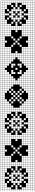

<svg xmlns="http://www.w3.org/2000/svg" viewBox="2322 -3242 1045 5728"><g transform="rotate(90 2844.0 -377.5)"><path d="M0 125V-879.8H812.5V-875H754.8V-817.3H812.5V-812.5H754.8V-754.8H812.5V-750H754.8V-692.3H812.5V-687.5H754.8V-629.8H812.5V-625H754.8V-567.3H812.5V-562.5H754.8V-504.8H812.5V-500H754.8V-442.3H812.5V-437.5H754.8V-379.8H812.5V-375H754.8V-317.3H812.5V-312.5H754.8V-254.8H812.5V-250H754.8V-192.3H812.5V-187.5H754.8V-129.8H812.5V-125H754.8V-67.3H812.5V-62.5H754.8V-4.8H812.5V0H754.8V57.7H812.5V62.5H754.8V120.2H812.5V125ZM692.3 -817.3H750V-875H692.3ZM629.8 -817.3H687.5V-875H629.8ZM567.3 -817.3H625V-875H567.3ZM504.8 -817.3H562.5V-875H504.8ZM442.3 -817.3H500V-875H442.3ZM379.8 -817.3H437.5V-875H379.8ZM317.3 -817.3H375V-875H317.3ZM254.8 -817.3H312.5V-875H254.8ZM192.3 -817.3H250V-875H192.3ZM129.8 -817.3H187.5V-875H129.8ZM67.3 -817.3H125V-875H67.3ZM4.8 -817.3H62.5V-875H4.8ZM317.3 -754.8H375V-812.5H317.3ZM504.8 -754.8H562.5V-812.5H504.8ZM4.8 -754.8H62.5V-812.5H4.8ZM692.3 -754.8H750V-812.5H692.3ZM379.8 -754.8H437.5V-812.5H379.8ZM254.8 -754.8H312.5V-812.5H254.8ZM629.8 -754.8H687.5V-812.5H629.8ZM442.3 -754.8H500V-812.5H442.3ZM67.3 -754.8H125V-812.5H67.3ZM192.3 -754.8H250V-812.5H192.3ZM567.3 -754.8H625V-812.5H567.3ZM129.8 -754.8H187.5V-812.5H129.8ZM4.8 -692.3H62.5V-750H4.8ZM317.3 -692.3H375V-750H317.3ZM692.3 -692.3H750V-750H692.3ZM379.8 -692.3H437.5V-750H379.8ZM254.8 -692.3H312.5V-750H254.8ZM442.3 -692.3H500V-750H442.3ZM67.3 -692.3H125V-750H67.3ZM629.8 -692.3H687.5V-750H629.8ZM192.3 -692.3H250V-750H192.3ZM504.8 -692.3H562.5V-750H504.8ZM567.3 -692.3H625V-750H567.3ZM129.8 -692.3H187.5V-750H129.8ZM129.8 -629.8H187.5V-687.5H129.8ZM567.3 -629.8H625V-687.5H567.3ZM4.8 -629.8H62.5V-687.5H4.8ZM379.8 -629.8H437.5V-687.5H379.8ZM192.3 -629.8H250V-687.5H192.3ZM629.8 -629.8H687.5V-687.5H629.8ZM692.3 -629.8H750V-687.5H692.3ZM67.3 -629.8H125V-687.5H67.3ZM4.8 -567.3H62.5V-625H4.8ZM379.8 -567.3H437.5V-625H379.8ZM504.8 -567.3H562.5V-625H504.8ZM692.3 -567.3H750V-625H692.3ZM67.3 -567.3H125V-625H67.3ZM254.8 -567.3H312.5V-625H254.8ZM4.8 -504.8H62.5V-562.5H4.8ZM317.3 -504.8H375V-562.5H317.3ZM692.3 -504.8H750V-562.5H692.3ZM442.3 -504.8H500V-562.5H442.3ZM67.3 -504.8H125V-562.5H67.3ZM254.8 -442.3H312.5V-500H254.8ZM442.3 -442.3H500V-500H442.3ZM504.8 -442.3H562.5V-500H504.8ZM4.8 -442.3H62.5V-500H4.8ZM629.8 -442.3H687.5V-500H629.8ZM379.8 -442.3H437.5V-500H379.8ZM317.3 -442.3H375V-500H317.3ZM129.8 -442.3H187.5V-500H129.8ZM254.8 -379.8H312.5V-437.5H254.8ZM504.8 -379.8H562.5V-437.5H504.8ZM192.3 -379.8H250V-437.5H192.3ZM567.3 -379.8H625V-437.5H567.3ZM4.8 -379.8H62.5V-437.5H4.8ZM379.8 -379.8H437.5V-437.5H379.8ZM375 -375H317.3V-317.3H375ZM442.3 -317.3H500V-375H442.3ZM4.8 -317.3H62.5V-375H4.8ZM129.8 -317.3H187.5V-375H129.8ZM504.8 -317.3H562.5V-375H504.8ZM629.8 -317.3H687.5V-375H629.8ZM254.8 -317.3H312.5V-375H254.8ZM67.3 -317.3H125V-375H67.3ZM692.3 -317.3H750V-375H692.3ZM379.8 -254.8H437.5V-312.5H379.8ZM4.8 -254.8H62.5V-312.5H4.8ZM254.8 -254.8H312.5V-312.5H254.8ZM504.8 -254.8H562.5V-312.5H504.8ZM192.3 -254.8H250V-312.5H192.3ZM567.3 -254.8H625V-312.5H567.3ZM317.3 -192.3H375V-250H317.3ZM442.3 -192.3H500V-250H442.3ZM4.8 -192.3H62.5V-250H4.8ZM254.8 -192.3H312.5V-250H254.8ZM629.8 -192.3H687.5V-250H629.8ZM504.8 -192.3H562.5V-250H504.8ZM379.8 -192.3H437.5V-250H379.8ZM129.8 -192.3H187.5V-250H129.8ZM692.3 -129.8H750V-187.5H692.3ZM4.8 -129.8H62.5V-187.5H4.8ZM442.3 -129.8H500V-187.5H442.3ZM317.3 -129.8H375V-187.5H317.3ZM67.3 -129.8H125V-187.5H67.3ZM692.3 -67.3H750V-125H692.3ZM254.8 -67.3H312.5V-125H254.8ZM4.8 -67.3H62.5V-125H4.8ZM504.8 -67.3H562.5V-125H504.8ZM379.8 -67.3H437.5V-125H379.8ZM67.3 -67.3H125V-125H67.3ZM4.8 -4.8H62.5V-62.5H4.8ZM67.3 -4.8H125V-62.5H67.3ZM379.8 -4.8H437.5V-62.5H379.8ZM567.3 -4.8H625V-62.5H567.3ZM192.3 -4.8H250V-62.5H192.3ZM692.3 -4.8H750V-62.5H692.3ZM129.8 -4.8H187.5V-62.5H129.8ZM629.8 -4.8H687.5V-62.5H629.8ZM254.8 57.7H312.5V0H254.8ZM4.8 57.7H62.5V0H4.8ZM629.8 57.7H687.5V0H629.8ZM504.8 57.7H562.5V0H504.8ZM379.8 57.7H437.5V0H379.8ZM442.3 57.7H500V0H442.3ZM692.3 57.7H750V0H692.3ZM192.3 57.7H250V0H192.3ZM317.3 57.7H375V0H317.3ZM567.3 57.7H625V0H567.3ZM129.8 57.7H187.5V0H129.8ZM67.3 57.7H125V0H67.3ZM629.8 120.2H687.5V62.5H629.8ZM254.8 120.2H312.5V62.5H254.8ZM504.8 120.2H562.5V62.5H504.8ZM192.3 120.2H250V62.5H192.3ZM129.8 120.2H187.5V62.5H129.8ZM4.8 120.2H62.5V62.5H4.8ZM692.3 120.2H750V62.5H692.3ZM442.3 120.2H500V62.5H442.3ZM317.3 120.2H375V62.5H317.3ZM379.8 120.2H437.5V62.5H379.8ZM67.3 120.2H125V62.5H67.3ZM567.3 120.2H625V62.5H567.3Z M812.5 125V-879.8H1625V-875H1567.3V-817.3H1625V-812.5H1567.3V-754.8H1625V-750H1567.3V-692.3H1625V-687.5H1567.3V-629.8H1625V-625H1567.3V-567.3H1625V-562.5H1567.3V-504.8H1625V-500H1567.3V-442.3H1625V-437.5H1567.3V-379.8H1625V-375H1567.3V-317.3H1625V-312.5H1567.3V-254.8H1625V-250H1567.3V-192.3H1625V-187.5H1567.3V-129.8H1625V-125H1567.3V-67.3H1625V-62.5H1567.3V-4.8H1625V0H1567.3V57.7H1625V62.5H1567.3V120.2H1625V125ZM1504.8 -817.3H1562.5V-875H1504.8ZM1129.8 -817.3H1187.5V-875H1129.8ZM1067.3 -817.3H1125V-875H1067.3ZM1442.3 -817.3H1500V-875H1442.3ZM1192.3 -817.3H1250V-875H1192.3ZM1004.8 -817.3H1062.5V-875H1004.8ZM1254.8 -817.3H1312.5V-875H1254.8ZM817.3 -817.3H875V-875H817.3ZM942.3 -817.3H1000V-875H942.3ZM1379.8 -817.3H1437.5V-875H1379.8ZM1317.3 -817.3H1375V-875H1317.3ZM879.8 -817.3H937.5V-875H879.8ZM1504.8 -754.8H1562.5V-812.5H1504.8ZM1129.8 -754.8H1187.5V-812.5H1129.8ZM1067.3 -754.8H1125V-812.5H1067.3ZM1442.3 -754.8H1500V-812.5H1442.3ZM1192.3 -754.8H1250V-812.5H1192.3ZM1004.8 -754.8H1062.5V-812.5H1004.8ZM1254.8 -754.8H1312.5V-812.5H1254.8ZM817.3 -754.8H875V-812.5H817.3ZM942.3 -754.8H1000V-812.5H942.3ZM1317.3 -754.8H1375V-812.5H1317.3ZM1379.8 -754.8H1437.5V-812.5H1379.8ZM879.8 -754.8H937.5V-812.5H879.8ZM1129.8 -692.3H1187.5V-750H1129.8ZM879.8 -692.3H937.5V-750H879.8ZM1504.8 -692.3H1562.5V-750H1504.8ZM1067.3 -692.3H1125V-750H1067.3ZM1192.3 -692.3H1250V-750H1192.3ZM1442.3 -692.3H1500V-750H1442.3ZM1004.8 -692.3H1062.5V-750H1004.8ZM1379.8 -692.3H1437.5V-750H1379.8ZM1254.8 -692.3H1312.5V-750H1254.8ZM817.3 -692.3H875V-750H817.3ZM1317.3 -692.3H1375V-750H1317.3ZM942.3 -692.3H1000V-750H942.3ZM942.3 -629.8H1000V-687.5H942.3ZM1442.3 -629.8H1500V-687.5H1442.3ZM817.3 -629.8H875V-687.5H817.3ZM1004.8 -629.8H1062.5V-687.5H1004.8ZM879.8 -629.8H937.5V-687.5H879.8ZM1379.8 -629.8H1437.5V-687.5H1379.8ZM1192.3 -629.8H1250V-687.5H1192.3ZM1504.8 -629.8H1562.5V-687.5H1504.8ZM1442.3 -567.3H1500V-625H1442.3ZM942.3 -567.3H1000V-625H942.3ZM1004.8 -567.3H1062.5V-625H1004.8ZM817.3 -567.3H875V-625H817.3ZM1379.8 -567.3H1437.5V-625H1379.8ZM1504.8 -567.3H1562.5V-625H1504.8ZM879.8 -567.3H937.5V-625H879.8ZM942.3 -504.8H1000V-562.5H942.3ZM1442.3 -504.8H1500V-562.5H1442.3ZM1004.8 -504.8H1062.5V-562.5H1004.8ZM817.3 -504.8H875V-562.5H817.3ZM879.8 -504.8H937.5V-562.5H879.8ZM1504.8 -504.8H1562.5V-562.5H1504.8ZM1379.8 -504.8H1437.5V-562.5H1379.8ZM1317.3 -442.3H1375V-500H1317.3ZM817.3 -442.3H875V-500H817.3ZM1067.3 -442.3H1125V-500H1067.3ZM1129.8 -379.8H1187.5V-437.5H1129.8ZM875 -437.5H817.3V-379.8H875ZM1254.8 -379.8H1312.5V-437.5H1254.8ZM1504.8 -317.3H1562.5V-375H1504.8ZM817.3 -317.3H875V-375H817.3ZM879.8 -317.3H937.5V-375H879.8ZM1192.3 -317.3H1250V-375H1192.3ZM1129.8 -254.8H1187.5V-312.5H1129.8ZM1254.8 -254.8H1312.5V-312.5H1254.8ZM817.3 -254.8H875V-312.5H817.3ZM1067.3 -192.3H1125V-250H1067.3ZM817.3 -192.3H875V-250H817.3ZM1317.3 -192.3H1375V-250H1317.3ZM817.3 -129.8H875V-187.5H817.3ZM1504.8 -129.8H1562.5V-187.5H1504.8ZM1004.8 -129.8H1062.5V-187.5H1004.8ZM1442.3 -129.8H1500V-187.5H1442.3ZM879.8 -129.8H937.5V-187.5H879.8ZM942.3 -129.8H1000V-187.5H942.3ZM1379.8 -129.8H1437.5V-187.5H1379.8ZM817.3 -67.3H875V-125H817.3ZM1504.8 -67.3H1562.5V-125H1504.8ZM1004.8 -67.3H1062.5V-125H1004.8ZM1442.3 -67.3H1500V-125H1442.3ZM879.8 -67.3H937.5V-125H879.8ZM942.3 -67.3H1000V-125H942.3ZM1379.8 -67.3H1437.5V-125H1379.8ZM1379.8 -4.8H1437.5V-62.5H1379.8ZM817.3 -4.8H875V-62.5H817.3ZM1504.8 -4.8H1562.5V-62.5H1504.8ZM1192.3 -4.8H1250V-62.5H1192.3ZM1004.8 -4.8H1062.5V-62.5H1004.8ZM879.8 -4.8H937.5V-62.5H879.8ZM942.3 -4.8H1000V-62.5H942.3ZM1442.3 -4.8H1500V-62.5H1442.3ZM1004.8 57.7H1062.5V0H1004.8ZM1442.3 57.7H1500V0H1442.3ZM1317.3 57.7H1375V0H1317.3ZM879.8 57.7H937.5V0H879.8ZM1192.3 57.7H1250V0H1192.3ZM942.3 57.7H1000V0H942.3ZM1504.8 57.7H1562.5V0H1504.8ZM1254.8 57.7H1312.5V0H1254.8ZM1129.8 57.7H1187.5V0H1129.8ZM1067.3 57.7H1125V0H1067.3ZM1379.8 57.7H1437.5V0H1379.8ZM817.3 57.7H875V0H817.3ZM1442.3 120.2H1500V62.5H1442.3ZM1004.8 120.2H1062.5V62.5H1004.8ZM1317.3 120.2H1375V62.5H1317.3ZM942.3 120.2H1000V62.5H942.3ZM1192.3 120.2H1250V62.5H1192.3ZM1129.8 120.2H1187.5V62.5H1129.8ZM1504.8 120.2H1562.5V62.5H1504.8ZM1379.8 120.2H1437.5V62.5H1379.8ZM1254.8 120.2H1312.5V62.5H1254.8ZM1067.3 120.2H1125V62.5H1067.3ZM817.3 120.2H875V62.5H817.3ZM879.8 120.2H937.5V62.5H879.8Z M1625 125V-879.8H2437.5V-875H2379.8V-817.3H2437.5V-812.5H2379.8V-754.8H2437.5V-750H2379.8V-692.3H2437.5V-687.5H2379.8V-629.8H2437.5V-625H2379.8V-567.3H2437.5V-562.5H2379.8V-504.8H2437.5V-500H2379.8V-442.3H2437.5V-437.5H2379.8V-379.8H2437.5V-375H2379.8V-317.3H2437.5V-312.5H2379.8V-254.8H2437.5V-250H2379.8V-192.3H2437.5V-187.5H2379.8V-129.8H2437.5V-125H2379.8V-67.3H2437.5V-62.5H2379.8V-4.8H2437.5V0H2379.8V57.7H2437.5V62.5H2379.8V120.2H2437.5V125ZM2317.3 -817.3H2375V-875H2317.3ZM2129.8 -817.3H2187.5V-875H2129.8ZM1754.8 -817.3H1812.5V-875H1754.8ZM1942.3 -817.3H2000V-875H1942.3ZM2192.3 -817.3H2250V-875H2192.3ZM1692.3 -817.3H1750V-875H1692.3ZM1817.3 -817.3H1875V-875H1817.3ZM2067.3 -817.3H2125V-875H2067.3ZM2254.8 -817.3H2312.5V-875H2254.8ZM2004.8 -817.3H2062.5V-875H2004.8ZM1879.8 -817.3H1937.5V-875H1879.8ZM1629.8 -817.3H1687.5V-875H1629.8ZM2067.3 -754.8H2125V-812.5H2067.3ZM2129.8 -754.8H2187.5V-812.5H2129.8ZM1629.8 -754.8H1687.5V-812.5H1629.8ZM1879.8 -754.8H1937.5V-812.5H1879.8ZM2004.8 -754.8H2062.5V-812.5H2004.8ZM2254.8 -754.8H2312.5V-812.5H2254.8ZM2317.3 -754.8H2375V-812.5H2317.3ZM1754.8 -754.8H1812.5V-812.5H1754.8ZM1817.3 -754.8H1875V-812.5H1817.3ZM2192.3 -754.8H2250V-812.5H2192.3ZM1942.3 -754.8H2000V-812.5H1942.3ZM1692.3 -754.8H1750V-812.5H1692.3ZM1942.3 -692.3H2000V-750H1942.3ZM2004.8 -692.3H2062.5V-750H2004.8ZM1692.3 -692.3H1750V-750H1692.3ZM2067.3 -692.3H2125V-750H2067.3ZM2192.3 -692.3H2250V-750H2192.3ZM1879.8 -692.3H1937.5V-750H1879.8ZM1817.3 -692.3H1875V-750H1817.3ZM1754.8 -692.3H1812.5V-750H1754.8ZM2317.3 -692.3H2375V-750H2317.3ZM2254.8 -692.3H2312.5V-750H2254.8ZM1629.8 -692.3H1687.5V-750H1629.8ZM2129.8 -692.3H2187.5V-750H2129.8ZM1942.3 -629.8H2000V-687.5H1942.3ZM1692.3 -629.8H1750V-687.5H1692.3ZM1629.8 -629.8H1687.5V-687.5H1629.8ZM2067.3 -629.8H2125V-687.5H2067.3ZM1879.8 -629.8H1937.5V-687.5H1879.8ZM2192.3 -629.8H2250V-687.5H2192.3ZM1817.3 -629.8H1875V-687.5H1817.3ZM2317.3 -629.8H2375V-687.5H2317.3ZM2129.8 -629.8H2187.5V-687.5H2129.8ZM1754.8 -629.8H1812.5V-687.5H1754.8ZM2254.8 -629.8H2312.5V-687.5H2254.8ZM1754.8 -567.3H1812.5V-625H1754.8ZM2129.8 -567.3H2187.5V-625H2129.8ZM1817.3 -567.3H1875V-625H1817.3ZM2192.3 -567.3H2250V-625H2192.3ZM1692.3 -567.3H1750V-625H1692.3ZM1879.8 -567.3H1937.5V-625H1879.8ZM2254.8 -567.3H2312.5V-625H2254.8ZM1629.8 -567.3H1687.5V-625H1629.8ZM2317.3 -567.3H2375V-625H2317.3ZM1817.3 -504.8H1875V-562.5H1817.3ZM2192.3 -504.8H2250V-562.5H2192.3ZM1692.3 -504.8H1750V-562.5H1692.3ZM2254.8 -504.8H2312.5V-562.5H2254.8ZM1629.8 -504.8H1687.5V-562.5H1629.8ZM2317.3 -504.8H2375V-562.5H2317.3ZM1754.8 -504.8H1812.5V-562.5H1754.8ZM1754.8 -442.3H1812.5V-500H1754.8ZM2129.8 -442.3H2187.5V-500H2129.8ZM1692.3 -442.3H1750V-500H1692.3ZM2254.8 -442.3H2312.5V-500H2254.8ZM1879.8 -442.3H1937.5V-500H1879.8ZM2067.3 -442.3H2125V-500H2067.3ZM1629.8 -442.3H1687.5V-500H1629.8ZM1942.3 -442.3H2000V-500H1942.3ZM2317.3 -442.3H2375V-500H2317.3ZM2129.8 -379.8H2187.5V-437.5H2129.8ZM1692.3 -379.8H1750V-437.5H1692.3ZM1879.8 -379.8H1937.5V-437.5H1879.8ZM1629.8 -379.8H1687.5V-437.5H1629.8ZM2317.3 -379.8H2375V-437.5H2317.3ZM1687.5 -375H1629.8V-317.3H1687.5ZM2004.8 -317.3H2062.5V-375H2004.8ZM1629.8 -254.8H1687.5V-312.5H1629.8ZM2317.3 -254.8H2375V-312.5H2317.3ZM1692.3 -254.8H1750V-312.5H1692.3ZM1879.8 -254.8H1937.5V-312.5H1879.8ZM2129.8 -254.8H2187.5V-312.5H2129.8ZM1942.3 -192.3H2000V-250H1942.3ZM1629.8 -192.3H1687.5V-250H1629.8ZM2317.3 -192.3H2375V-250H2317.3ZM1692.3 -192.3H1750V-250H1692.3ZM2067.3 -192.3H2125V-250H2067.3ZM2254.8 -192.3H2312.5V-250H2254.8ZM1879.8 -192.3H1937.5V-250H1879.8ZM1754.8 -192.3H1812.5V-250H1754.8ZM2129.8 -192.3H2187.5V-250H2129.8ZM1754.8 -129.8H1812.5V-187.5H1754.8ZM1629.8 -129.8H1687.5V-187.5H1629.8ZM2317.3 -129.8H2375V-187.5H2317.3ZM1817.3 -129.8H1875V-187.5H1817.3ZM1692.3 -129.8H1750V-187.5H1692.3ZM2254.8 -129.8H2312.5V-187.5H2254.8ZM2192.3 -129.8H2250V-187.5H2192.3ZM2254.8 -67.3H2312.5V-125H2254.8ZM2129.8 -67.3H2187.5V-125H2129.8ZM1629.8 -67.3H1687.5V-125H1629.8ZM2317.3 -67.3H2375V-125H2317.3ZM1817.3 -67.3H1875V-125H1817.3ZM1692.3 -67.3H1750V-125H1692.3ZM1754.8 -67.3H1812.5V-125H1754.8ZM1879.8 -67.3H1937.5V-125H1879.8ZM2192.3 -67.3H2250V-125H2192.3ZM2192.3 -4.8H2250V-62.5H2192.3ZM1629.8 -4.8H1687.5V-62.5H1629.8ZM1879.8 -4.8H1937.5V-62.5H1879.8ZM1942.3 -4.8H2000V-62.5H1942.3ZM1754.8 -4.8H1812.5V-62.5H1754.8ZM2317.3 -4.8H2375V-62.5H2317.3ZM1692.3 -4.8H1750V-62.5H1692.3ZM1817.3 -4.8H1875V-62.5H1817.3ZM2067.3 -4.8H2125V-62.5H2067.3ZM2254.8 -4.8H2312.5V-62.5H2254.8ZM2129.8 -4.8H2187.5V-62.5H2129.8ZM1692.3 57.7H1750V0H1692.3ZM2254.8 57.7H2312.5V0H2254.8ZM2067.3 57.7H2125V0H2067.3ZM1817.3 57.7H1875V0H1817.3ZM2317.3 57.7H2375V0H2317.3ZM1754.8 57.7H1812.5V0H1754.8ZM1879.8 57.7H1937.5V0H1879.8ZM1942.3 57.7H2000V0H1942.3ZM2129.8 57.7H2187.5V0H2129.8ZM2192.3 57.7H2250V0H2192.3ZM1629.8 57.7H1687.5V0H1629.8ZM2004.8 57.7H2062.5V0H2004.8ZM1942.3 120.2H2000V62.5H1942.3ZM2254.8 120.2H2312.5V62.5H2254.8ZM1754.8 120.2H1812.5V62.5H1754.8ZM1817.3 120.2H1875V62.5H1817.3ZM1692.3 120.2H1750V62.5H1692.3ZM2317.3 120.2H2375V62.5H2317.3ZM1879.8 120.2H1937.5V62.5H1879.8ZM2067.3 120.2H2125V62.5H2067.3ZM2192.3 120.2H2250V62.5H2192.3ZM2004.8 120.2H2062.5V62.5H2004.8ZM2129.8 120.2H2187.5V62.5H2129.8ZM1629.8 120.2H1687.5V62.5H1629.8Z M2437.5 125V-879.8H3250V-875H3192.3V-817.3H3250V-812.5H3192.3V-754.8H3250V-750H3192.3V-692.3H3250V-687.5H3192.3V-629.8H3250V-625H3192.3V-567.3H3250V-562.5H3192.3V-504.8H3250V-500H3192.3V-442.3H3250V-437.5H3192.3V-379.8H3250V-375H3192.3V-317.3H3250V-312.5H3192.3V-254.8H3250V-250H3192.3V-192.3H3250V-187.5H3192.3V-129.8H3250V-125H3192.3V-67.3H3250V-62.5H3192.3V-4.8H3250V0H3192.3V57.7H3250V62.5H3192.3V120.2H3250V125ZM3129.8 -817.3H3187.5V-875H3129.8ZM2942.3 -817.3H3000V-875H2942.3ZM2567.3 -817.3H2625V-875H2567.3ZM3067.3 -817.3H3125V-875H3067.3ZM2817.3 -817.3H2875V-875H2817.3ZM2692.3 -817.3H2750V-875H2692.3ZM2754.8 -817.3H2812.5V-875H2754.8ZM2442.3 -817.3H2500V-875H2442.3ZM2629.8 -817.3H2687.5V-875H2629.8ZM2504.8 -817.3H2562.5V-875H2504.8ZM2879.8 -817.3H2937.5V-875H2879.8ZM3004.8 -817.3H3062.5V-875H3004.8ZM3129.8 -754.8H3187.5V-812.5H3129.8ZM2942.3 -754.8H3000V-812.5H2942.3ZM2754.8 -754.8H2812.5V-812.5H2754.8ZM2567.3 -754.8H2625V-812.5H2567.3ZM3067.3 -754.8H3125V-812.5H3067.3ZM2817.3 -754.8H2875V-812.5H2817.3ZM2692.3 -754.8H2750V-812.5H2692.3ZM2629.8 -754.8H2687.5V-812.5H2629.8ZM2442.3 -754.8H2500V-812.5H2442.3ZM2504.8 -754.8H2562.5V-812.5H2504.8ZM3004.8 -754.8H3062.5V-812.5H3004.8ZM2879.8 -754.8H2937.5V-812.5H2879.8ZM2879.8 -692.3H2937.5V-750H2879.8ZM2504.8 -692.3H2562.5V-750H2504.8ZM2692.3 -692.3H2750V-750H2692.3ZM3004.8 -692.3H3062.5V-750H3004.8ZM3067.3 -692.3H3125V-750H3067.3ZM2442.3 -692.3H2500V-750H2442.3ZM2629.8 -692.3H2687.5V-750H2629.8ZM2567.3 -692.3H2625V-750H2567.3ZM2817.3 -692.3H2875V-750H2817.3ZM2754.8 -692.3H2812.5V-750H2754.8ZM3129.8 -692.3H3187.5V-750H3129.8ZM2942.3 -692.3H3000V-750H2942.3ZM2692.3 -629.8H2750V-687.5H2692.3ZM2504.8 -629.8H2562.5V-687.5H2504.8ZM3067.3 -629.8H3125V-687.5H3067.3ZM3004.8 -629.8H3062.5V-687.5H3004.8ZM2442.3 -629.8H2500V-687.5H2442.3ZM2567.3 -629.8H2625V-687.5H2567.3ZM3129.8 -629.8H3187.5V-687.5H3129.8ZM2942.3 -629.8H3000V-687.5H2942.3ZM2629.8 -629.8H2687.5V-687.5H2629.8ZM2567.3 -567.3H2625V-625H2567.3ZM2629.8 -567.3H2687.5V-625H2629.8ZM3004.8 -567.3H3062.5V-625H3004.8ZM2504.8 -567.3H2562.5V-625H2504.8ZM3067.3 -567.3H3125V-625H3067.3ZM2442.3 -567.3H2500V-625H2442.3ZM3129.8 -567.3H3187.5V-625H3129.8ZM2942.3 -504.8H3000V-562.5H2942.3ZM2504.8 -504.8H2562.5V-562.5H2504.8ZM2692.3 -504.8H2750V-562.5H2692.3ZM3067.3 -504.8H3125V-562.5H3067.3ZM2442.3 -504.8H2500V-562.5H2442.3ZM3129.8 -504.8H3187.5V-562.5H3129.8ZM2567.3 -504.8H2625V-562.5H2567.3ZM2629.8 -442.3H2687.5V-500H2629.8ZM3004.8 -442.3H3062.5V-500H3004.8ZM2504.8 -442.3H2562.5V-500H2504.8ZM2879.8 -442.3H2937.5V-500H2879.8ZM2442.3 -442.3H2500V-500H2442.3ZM3129.8 -442.3H3187.5V-500H3129.8ZM2754.8 -442.3H2812.5V-500H2754.8ZM2942.3 -379.8H3000V-437.5H2942.3ZM2692.3 -379.8H2750V-437.5H2692.3ZM2442.3 -379.8H2500V-437.5H2442.3ZM2817.3 -379.8H2875V-437.5H2817.3ZM2754.8 -317.3H2812.5V-375H2754.8ZM2879.8 -317.3H2937.5V-375H2879.8ZM2442.3 -317.3H2500V-375H2442.3ZM2817.3 -254.8H2875V-312.5H2817.3ZM2442.3 -254.8H2500V-312.5H2442.3ZM2692.3 -254.8H2750V-312.5H2692.3ZM2942.3 -254.8H3000V-312.5H2942.3ZM2754.8 -192.3H2812.5V-250H2754.8ZM2442.3 -192.3H2500V-250H2442.3ZM3129.8 -192.3H3187.5V-250H3129.8ZM2879.8 -192.3H2937.5V-250H2879.8ZM2504.8 -192.3H2562.5V-250H2504.8ZM3004.8 -192.3H3062.5V-250H3004.8ZM2629.8 -192.3H2687.5V-250H2629.8ZM2625 -187.5H2567.3V-129.8H2625ZM2442.3 -129.8H2500V-187.5H2442.3ZM3129.8 -129.8H3187.5V-187.5H3129.8ZM2692.3 -129.8H2750V-187.5H2692.3ZM3067.3 -129.8H3125V-187.5H3067.3ZM2504.8 -129.8H2562.5V-187.5H2504.8ZM2942.3 -129.8H3000V-187.5H2942.3ZM2567.3 -67.3H2625V-125H2567.3ZM2629.8 -67.3H2687.5V-125H2629.8ZM2442.3 -67.3H2500V-125H2442.3ZM3129.8 -67.3H3187.5V-125H3129.8ZM3004.8 -67.3H3062.5V-125H3004.8ZM2504.8 -67.3H2562.5V-125H2504.8ZM3067.3 -67.3H3125V-125H3067.3ZM2629.8 -4.8H2687.5V-62.5H2629.8ZM2442.3 -4.8H2500V-62.5H2442.3ZM3129.8 -4.8H3187.5V-62.5H3129.8ZM3004.8 -4.8H3062.5V-62.5H3004.8ZM2942.3 -4.8H3000V-62.5H2942.3ZM2692.3 -4.8H2750V-62.5H2692.3ZM2567.3 -4.8H2625V-62.5H2567.3ZM2504.8 -4.8H2562.5V-62.5H2504.8ZM3067.3 -4.8H3125V-62.5H3067.3ZM2692.3 57.7H2750V0H2692.3ZM3067.3 57.7H3125V0H3067.3ZM2942.3 57.7H3000V0H2942.3ZM2567.3 57.7H2625V0H2567.3ZM2504.8 57.7H2562.5V0H2504.8ZM2879.8 57.7H2937.5V0H2879.8ZM3129.8 57.7H3187.5V0H3129.8ZM3004.8 57.7H3062.5V0H3004.8ZM2754.8 57.7H2812.5V0H2754.8ZM2629.8 57.7H2687.5V0H2629.8ZM2442.3 57.7H2500V0H2442.3ZM2817.3 57.7H2875V0H2817.3ZM2942.3 120.2H3000V62.5H2942.3ZM3067.3 120.2H3125V62.5H3067.3ZM2567.3 120.2H2625V62.5H2567.3ZM2504.8 120.2H2562.5V62.5H2504.8ZM2692.3 120.2H2750V62.5H2692.3ZM3129.8 120.2H3187.5V62.5H3129.8ZM3004.8 120.2H3062.5V62.5H3004.8ZM2879.8 120.2H2937.5V62.5H2879.8ZM2754.8 120.2H2812.5V62.5H2754.8ZM2817.3 120.2H2875V62.5H2817.3ZM2629.8 120.2H2687.5V62.5H2629.8ZM2442.3 120.2H2500V62.5H2442.3Z M3250 125V-879.8H4062.5V-875H4004.8V-817.3H4062.5V-812.5H4004.8V-754.8H4062.5V-750H4004.8V-692.3H4062.5V-687.5H4004.8V-629.8H4062.5V-625H4004.8V-567.3H4062.5V-562.5H4004.8V-504.8H4062.5V-500H4004.8V-442.3H4062.5V-437.5H4004.8V-379.8H4062.5V-375H4004.8V-317.3H4062.5V-312.5H4004.8V-254.8H4062.5V-250H4004.8V-192.3H4062.5V-187.5H4004.8V-129.8H4062.5V-125H4004.8V-67.3H4062.5V-62.5H4004.8V-4.8H4062.5V0H4004.8V57.7H4062.5V62.5H4004.8V120.2H4062.5V125ZM3942.3 -817.3H4000V-875H3942.3ZM3879.8 -817.3H3937.5V-875H3879.8ZM3817.3 -817.3H3875V-875H3817.3ZM3754.8 -817.3H3812.5V-875H3754.8ZM3692.3 -817.3H3750V-875H3692.3ZM3629.8 -817.3H3687.5V-875H3629.8ZM3567.3 -817.3H3625V-875H3567.3ZM3504.8 -817.3H3562.5V-875H3504.8ZM3442.3 -817.3H3500V-875H3442.3ZM3379.8 -817.3H3437.5V-875H3379.8ZM3317.3 -817.3H3375V-875H3317.3ZM3254.8 -817.3H3312.5V-875H3254.8ZM3567.3 -754.8H3625V-812.5H3567.3ZM3754.8 -754.8H3812.5V-812.5H3754.8ZM3254.8 -754.8H3312.5V-812.5H3254.8ZM3942.3 -754.8H4000V-812.5H3942.3ZM3629.8 -754.8H3687.5V-812.5H3629.8ZM3504.8 -754.8H3562.5V-812.5H3504.8ZM3879.8 -754.8H3937.5V-812.5H3879.8ZM3692.3 -754.8H3750V-812.5H3692.3ZM3317.3 -754.8H3375V-812.5H3317.3ZM3442.3 -754.8H3500V-812.5H3442.3ZM3817.3 -754.8H3875V-812.5H3817.3ZM3379.8 -754.8H3437.5V-812.5H3379.8ZM3254.8 -692.3H3312.5V-750H3254.8ZM3567.3 -692.3H3625V-750H3567.3ZM3942.3 -692.3H4000V-750H3942.3ZM3629.8 -692.3H3687.5V-750H3629.8ZM3504.8 -692.3H3562.5V-750H3504.8ZM3692.3 -692.3H3750V-750H3692.3ZM3317.3 -692.3H3375V-750H3317.3ZM3879.8 -692.3H3937.5V-750H3879.8ZM3442.3 -692.3H3500V-750H3442.3ZM3754.8 -692.3H3812.5V-750H3754.8ZM3817.3 -692.3H3875V-750H3817.3ZM3379.8 -692.3H3437.5V-750H3379.8ZM3379.8 -629.8H3437.5V-687.5H3379.8ZM3817.3 -629.8H3875V-687.5H3817.3ZM3254.8 -629.8H3312.5V-687.5H3254.8ZM3629.8 -629.8H3687.5V-687.5H3629.8ZM3442.3 -629.8H3500V-687.5H3442.3ZM3879.8 -629.8H3937.5V-687.5H3879.8ZM3942.3 -629.8H4000V-687.5H3942.3ZM3317.3 -629.8H3375V-687.5H3317.3ZM3254.8 -567.3H3312.5V-625H3254.8ZM3629.8 -567.3H3687.5V-625H3629.8ZM3754.8 -567.3H3812.5V-625H3754.8ZM3942.3 -567.3H4000V-625H3942.3ZM3317.3 -567.3H3375V-625H3317.3ZM3504.8 -567.3H3562.5V-625H3504.8ZM3254.8 -504.8H3312.5V-562.5H3254.8ZM3567.3 -504.8H3625V-562.5H3567.3ZM3942.3 -504.8H4000V-562.5H3942.3ZM3692.3 -504.8H3750V-562.5H3692.3ZM3317.3 -504.8H3375V-562.5H3317.3ZM3504.8 -442.3H3562.5V-500H3504.8ZM3692.3 -442.3H3750V-500H3692.3ZM3754.8 -442.3H3812.5V-500H3754.8ZM3254.8 -442.3H3312.5V-500H3254.8ZM3879.8 -442.3H3937.5V-500H3879.8ZM3629.8 -442.3H3687.5V-500H3629.8ZM3567.3 -442.3H3625V-500H3567.3ZM3379.8 -442.3H3437.5V-500H3379.8ZM3504.8 -379.8H3562.5V-437.5H3504.8ZM3754.8 -379.8H3812.5V-437.5H3754.8ZM3442.3 -379.8H3500V-437.5H3442.3ZM3817.3 -379.8H3875V-437.5H3817.3ZM3254.8 -379.8H3312.5V-437.5H3254.8ZM3629.8 -379.8H3687.5V-437.5H3629.8ZM3625 -375H3567.3V-317.3H3625ZM3692.3 -317.3H3750V-375H3692.3ZM3254.8 -317.3H3312.5V-375H3254.8ZM3379.8 -317.3H3437.5V-375H3379.8ZM3754.8 -317.3H3812.5V-375H3754.8ZM3879.8 -317.3H3937.5V-375H3879.8ZM3504.8 -317.3H3562.5V-375H3504.8ZM3317.3 -317.3H3375V-375H3317.3ZM3942.3 -317.3H4000V-375H3942.3ZM3629.8 -254.8H3687.5V-312.5H3629.8ZM3254.8 -254.8H3312.5V-312.5H3254.8ZM3504.8 -254.8H3562.5V-312.5H3504.8ZM3754.8 -254.8H3812.5V-312.5H3754.8ZM3442.3 -254.8H3500V-312.5H3442.3ZM3817.3 -254.8H3875V-312.5H3817.3ZM3567.3 -192.3H3625V-250H3567.3ZM3692.3 -192.3H3750V-250H3692.3ZM3254.8 -192.3H3312.5V-250H3254.8ZM3504.8 -192.3H3562.5V-250H3504.8ZM3879.8 -192.3H3937.5V-250H3879.8ZM3754.8 -192.3H3812.5V-250H3754.8ZM3629.8 -192.3H3687.5V-250H3629.8ZM3379.8 -192.3H3437.5V-250H3379.8ZM3942.3 -129.8H4000V-187.5H3942.3ZM3254.8 -129.8H3312.5V-187.5H3254.8ZM3692.3 -129.8H3750V-187.5H3692.3ZM3567.3 -129.8H3625V-187.5H3567.3ZM3317.3 -129.8H3375V-187.5H3317.3ZM3942.3 -67.3H4000V-125H3942.3ZM3504.8 -67.3H3562.5V-125H3504.8ZM3254.8 -67.3H3312.5V-125H3254.8ZM3754.8 -67.3H3812.5V-125H3754.8ZM3629.8 -67.3H3687.5V-125H3629.8ZM3317.3 -67.3H3375V-125H3317.3ZM3254.8 -4.8H3312.5V-62.5H3254.8ZM3317.3 -4.8H3375V-62.5H3317.3ZM3629.8 -4.8H3687.5V-62.5H3629.8ZM3817.3 -4.8H3875V-62.5H3817.3ZM3442.3 -4.8H3500V-62.5H3442.3ZM3942.3 -4.8H4000V-62.5H3942.3ZM3379.8 -4.8H3437.5V-62.5H3379.8ZM3879.8 -4.8H3937.5V-62.5H3879.8ZM3504.8 57.7H3562.5V0H3504.8ZM3254.8 57.7H3312.5V0H3254.8ZM3879.8 57.7H3937.5V0H3879.8ZM3754.8 57.7H3812.5V0H3754.8ZM3629.8 57.7H3687.5V0H3629.8ZM3692.3 57.7H3750V0H3692.3ZM3942.3 57.7H4000V0H3942.3ZM3442.3 57.7H3500V0H3442.3ZM3567.3 57.7H3625V0H3567.3ZM3817.3 57.7H3875V0H3817.3ZM3379.8 57.7H3437.5V0H3379.8ZM3317.3 57.7H3375V0H3317.3ZM3879.8 120.2H3937.5V62.5H3879.8ZM3504.8 120.2H3562.5V62.5H3504.8ZM3754.8 120.2H3812.5V62.5H3754.8ZM3442.3 120.2H3500V62.5H3442.3ZM3379.8 120.2H3437.5V62.5H3379.8ZM3254.8 120.2H3312.5V62.5H3254.8ZM3942.3 120.2H4000V62.5H3942.3ZM3692.3 120.2H3750V62.5H3692.3ZM3567.3 120.2H3625V62.5H3567.3ZM3629.8 120.2H3687.5V62.5H3629.8ZM3317.3 120.2H3375V62.5H3317.3ZM3817.3 120.2H3875V62.5H3817.3Z M4062.5 125V-879.8H4875V-875H4817.3V-817.3H4875V-812.5H4817.3V-754.8H4875V-750H4817.3V-692.3H4875V-687.5H4817.3V-629.8H4875V-625H4817.3V-567.3H4875V-562.5H4817.3V-504.8H4875V-500H4817.3V-442.3H4875V-437.5H4817.3V-379.8H4875V-375H4817.3V-317.3H4875V-312.5H4817.3V-254.8H4875V-250H4817.3V-192.3H4875V-187.5H4817.3V-129.8H4875V-125H4817.3V-67.3H4875V-62.5H4817.3V-4.8H4875V0H4817.3V57.7H4875V62.5H4817.3V120.2H4875V125ZM4754.8 -817.3H4812.5V-875H4754.8ZM4379.8 -817.3H4437.5V-875H4379.8ZM4317.3 -817.3H4375V-875H4317.3ZM4692.3 -817.3H4750V-875H4692.3ZM4442.3 -817.3H4500V-875H4442.3ZM4254.8 -817.3H4312.5V-875H4254.8ZM4504.8 -817.3H4562.5V-875H4504.8ZM4067.3 -817.3H4125V-875H4067.3ZM4192.3 -817.3H4250V-875H4192.3ZM4629.8 -817.3H4687.5V-875H4629.8ZM4567.3 -817.3H4625V-875H4567.3ZM4129.8 -817.3H4187.5V-875H4129.8ZM4754.8 -754.8H4812.5V-812.5H4754.8ZM4379.8 -754.8H4437.5V-812.5H4379.8ZM4317.3 -754.8H4375V-812.5H4317.3ZM4692.3 -754.8H4750V-812.5H4692.3ZM4442.3 -754.8H4500V-812.5H4442.3ZM4254.8 -754.8H4312.5V-812.5H4254.8ZM4504.8 -754.8H4562.5V-812.5H4504.8ZM4067.3 -754.8H4125V-812.5H4067.3ZM4192.3 -754.8H4250V-812.5H4192.3ZM4567.3 -754.8H4625V-812.5H4567.3ZM4629.8 -754.8H4687.5V-812.5H4629.8ZM4129.8 -754.8H4187.5V-812.5H4129.8ZM4379.8 -692.3H4437.5V-750H4379.8ZM4129.8 -692.3H4187.5V-750H4129.8ZM4754.8 -692.3H4812.5V-750H4754.8ZM4317.3 -692.3H4375V-750H4317.3ZM4442.3 -692.3H4500V-750H4442.3ZM4692.3 -692.3H4750V-750H4692.3ZM4254.8 -692.3H4312.5V-750H4254.8ZM4629.8 -692.3H4687.5V-750H4629.8ZM4504.8 -692.3H4562.5V-750H4504.8ZM4067.3 -692.3H4125V-750H4067.3ZM4567.3 -692.3H4625V-750H4567.3ZM4192.3 -692.3H4250V-750H4192.3ZM4192.3 -629.8H4250V-687.5H4192.3ZM4692.3 -629.8H4750V-687.5H4692.3ZM4067.3 -629.8H4125V-687.5H4067.3ZM4254.8 -629.8H4312.5V-687.5H4254.8ZM4129.8 -629.8H4187.5V-687.5H4129.8ZM4629.8 -629.8H4687.5V-687.5H4629.8ZM4442.3 -629.8H4500V-687.5H4442.3ZM4754.8 -629.8H4812.5V-687.5H4754.8ZM4692.3 -567.3H4750V-625H4692.3ZM4192.3 -567.3H4250V-625H4192.3ZM4254.8 -567.3H4312.5V-625H4254.8ZM4067.3 -567.3H4125V-625H4067.3ZM4629.8 -567.3H4687.5V-625H4629.8ZM4754.8 -567.3H4812.5V-625H4754.8ZM4129.8 -567.3H4187.5V-625H4129.8ZM4192.3 -504.8H4250V-562.5H4192.3ZM4692.3 -504.8H4750V-562.5H4692.3ZM4254.8 -504.8H4312.5V-562.5H4254.8ZM4067.3 -504.8H4125V-562.5H4067.3ZM4129.8 -504.8H4187.5V-562.5H4129.8ZM4754.8 -504.8H4812.5V-562.5H4754.8ZM4629.8 -504.8H4687.5V-562.5H4629.8ZM4567.3 -442.3H4625V-500H4567.3ZM4067.3 -442.3H4125V-500H4067.3ZM4317.3 -442.3H4375V-500H4317.3ZM4379.8 -379.8H4437.5V-437.5H4379.8ZM4125 -437.5H4067.3V-379.8H4125ZM4504.8 -379.8H4562.5V-437.5H4504.8ZM4754.8 -317.3H4812.5V-375H4754.8ZM4067.3 -317.3H4125V-375H4067.3ZM4129.8 -317.3H4187.5V-375H4129.8ZM4442.3 -317.3H4500V-375H4442.3ZM4379.8 -254.8H4437.5V-312.5H4379.8ZM4504.8 -254.8H4562.5V-312.5H4504.8ZM4067.3 -254.8H4125V-312.5H4067.3ZM4317.3 -192.3H4375V-250H4317.3ZM4067.3 -192.3H4125V-250H4067.3ZM4567.3 -192.3H4625V-250H4567.3ZM4067.3 -129.8H4125V-187.5H4067.3ZM4754.8 -129.8H4812.5V-187.5H4754.8ZM4254.8 -129.8H4312.5V-187.5H4254.8ZM4692.3 -129.8H4750V-187.5H4692.3ZM4129.8 -129.8H4187.5V-187.5H4129.8ZM4192.3 -129.8H4250V-187.5H4192.3ZM4629.8 -129.8H4687.5V-187.5H4629.8ZM4067.3 -67.3H4125V-125H4067.3ZM4754.8 -67.3H4812.5V-125H4754.8ZM4254.8 -67.3H4312.5V-125H4254.8ZM4692.3 -67.3H4750V-125H4692.3ZM4129.8 -67.3H4187.5V-125H4129.8ZM4192.3 -67.3H4250V-125H4192.3ZM4629.8 -67.3H4687.5V-125H4629.8ZM4629.8 -4.8H4687.5V-62.5H4629.8ZM4067.3 -4.8H4125V-62.5H4067.3ZM4754.8 -4.8H4812.5V-62.5H4754.8ZM4442.3 -4.8H4500V-62.5H4442.3ZM4254.8 -4.8H4312.5V-62.5H4254.8ZM4129.8 -4.8H4187.5V-62.5H4129.8ZM4192.3 -4.8H4250V-62.5H4192.3ZM4692.3 -4.8H4750V-62.5H4692.3ZM4254.8 57.7H4312.5V0H4254.8ZM4692.3 57.7H4750V0H4692.3ZM4567.3 57.7H4625V0H4567.3ZM4129.8 57.7H4187.5V0H4129.8ZM4442.3 57.7H4500V0H4442.3ZM4192.3 57.7H4250V0H4192.3ZM4754.8 57.7H4812.5V0H4754.8ZM4504.8 57.7H4562.5V0H4504.8ZM4379.8 57.7H4437.5V0H4379.8ZM4317.3 57.7H4375V0H4317.3ZM4629.8 57.7H4687.5V0H4629.8ZM4067.3 57.7H4125V0H4067.3ZM4692.3 120.2H4750V62.5H4692.3ZM4254.8 120.2H4312.5V62.5H4254.8ZM4567.3 120.2H4625V62.5H4567.3ZM4192.3 120.2H4250V62.5H4192.3ZM4442.3 120.2H4500V62.5H4442.3ZM4379.8 120.2H4437.5V62.5H4379.8ZM4754.8 120.2H4812.5V62.5H4754.8ZM4629.8 120.2H4687.5V62.5H4629.8ZM4504.8 120.2H4562.5V62.5H4504.8ZM4317.3 120.2H4375V62.5H4317.3ZM4067.3 120.2H4125V62.5H4067.3ZM4129.8 120.2H4187.5V62.5H4129.8Z M4875 125V-879.8H5687.5V-875H5629.8V-817.3H5687.5V-812.5H5629.8V-754.8H5687.5V-750H5629.8V-692.3H5687.5V-687.5H5629.8V-629.8H5687.5V-625H5629.8V-567.3H5687.5V-562.5H5629.8V-504.8H5687.5V-500H5629.8V-442.3H5687.5V-437.5H5629.8V-379.8H5687.5V-375H5629.8V-317.3H5687.5V-312.5H5629.8V-254.8H5687.5V-250H5629.8V-192.3H5687.5V-187.5H5629.8V-129.8H5687.5V-125H5629.8V-67.3H5687.5V-62.5H5629.8V-4.8H5687.5V0H5629.8V57.7H5687.5V62.5H5629.8V120.2H5687.5V125ZM5567.3 -817.3H5625V-875H5567.3ZM5504.8 -817.3H5562.5V-875H5504.8ZM5442.3 -817.3H5500V-875H5442.3ZM5379.8 -817.3H5437.5V-875H5379.8ZM5317.3 -817.3H5375V-875H5317.3ZM5254.8 -817.3H5312.5V-875H5254.8ZM5192.3 -817.3H5250V-875H5192.3ZM5129.8 -817.3H5187.5V-875H5129.8ZM5067.3 -817.3H5125V-875H5067.3ZM5004.8 -817.3H5062.5V-875H5004.8ZM4942.3 -817.3H5000V-875H4942.3ZM4879.8 -817.3H4937.5V-875H4879.8ZM5192.3 -754.8H5250V-812.5H5192.3ZM5379.8 -754.8H5437.5V-812.5H5379.8ZM4879.8 -754.8H4937.5V-812.5H4879.8ZM5567.3 -754.8H5625V-812.5H5567.3ZM5254.8 -754.8H5312.5V-812.5H5254.8ZM5129.8 -754.8H5187.5V-812.5H5129.8ZM5504.8 -754.8H5562.5V-812.5H5504.8ZM5317.3 -754.8H5375V-812.5H5317.3ZM4942.3 -754.8H5000V-812.5H4942.3ZM5067.3 -754.8H5125V-812.5H5067.3ZM5442.3 -754.8H5500V-812.5H5442.3ZM5004.8 -754.8H5062.5V-812.5H5004.8ZM4879.8 -692.3H4937.5V-750H4879.8ZM5192.3 -692.3H5250V-750H5192.3ZM5567.3 -692.3H5625V-750H5567.3ZM5254.8 -692.3H5312.5V-750H5254.8ZM5129.8 -692.3H5187.5V-750H5129.8ZM5317.3 -692.3H5375V-750H5317.3ZM4942.3 -692.3H5000V-750H4942.3ZM5504.8 -692.3H5562.5V-750H5504.8ZM5067.3 -692.3H5125V-750H5067.3ZM5379.8 -692.3H5437.5V-750H5379.8ZM5442.3 -692.3H5500V-750H5442.3ZM5004.8 -692.3H5062.5V-750H5004.8ZM5004.8 -629.8H5062.5V-687.5H5004.8ZM5442.3 -629.8H5500V-687.5H5442.3ZM4879.8 -629.8H4937.5V-687.5H4879.8ZM5254.8 -629.8H5312.5V-687.5H5254.8ZM5067.3 -629.8H5125V-687.5H5067.3ZM5504.8 -629.8H5562.5V-687.5H5504.8ZM5567.3 -629.8H5625V-687.5H5567.3ZM4942.3 -629.8H5000V-687.5H4942.3ZM4879.8 -567.3H4937.5V-625H4879.8ZM5254.8 -567.3H5312.5V-625H5254.8ZM5379.8 -567.3H5437.5V-625H5379.8ZM5567.3 -567.3H5625V-625H5567.3ZM4942.3 -567.3H5000V-625H4942.3ZM5129.8 -567.3H5187.5V-625H5129.8ZM4879.8 -504.8H4937.5V-562.5H4879.8ZM5192.3 -504.8H5250V-562.5H5192.3ZM5567.3 -504.8H5625V-562.5H5567.3ZM5317.3 -504.8H5375V-562.5H5317.3ZM4942.3 -504.8H5000V-562.5H4942.3ZM5129.8 -442.3H5187.5V-500H5129.8ZM5317.3 -442.3H5375V-500H5317.3ZM5379.8 -442.3H5437.5V-500H5379.8ZM4879.8 -442.3H4937.5V-500H4879.8ZM5504.8 -442.3H5562.5V-500H5504.8ZM5254.8 -442.3H5312.5V-500H5254.8ZM5192.3 -442.3H5250V-500H5192.3ZM5004.8 -442.3H5062.5V-500H5004.8ZM5129.8 -379.8H5187.5V-437.5H5129.8ZM5379.8 -379.8H5437.5V-437.5H5379.8ZM5067.3 -379.8H5125V-437.5H5067.3ZM5442.3 -379.8H5500V-437.5H5442.3ZM4879.8 -379.8H4937.5V-437.5H4879.8ZM5254.8 -379.8H5312.5V-437.5H5254.8ZM5250 -375H5192.3V-317.3H5250ZM5317.3 -317.3H5375V-375H5317.3ZM4879.8 -317.3H4937.5V-375H4879.8ZM5004.8 -317.3H5062.5V-375H5004.8ZM5379.8 -317.3H5437.5V-375H5379.8ZM5504.8 -317.3H5562.5V-375H5504.8ZM5129.8 -317.3H5187.5V-375H5129.8ZM4942.3 -317.3H5000V-375H4942.3ZM5567.3 -317.3H5625V-375H5567.3ZM5254.8 -254.8H5312.5V-312.5H5254.8ZM4879.8 -254.8H4937.5V-312.5H4879.8ZM5129.8 -254.8H5187.5V-312.5H5129.8ZM5379.8 -254.8H5437.5V-312.5H5379.8ZM5067.3 -254.8H5125V-312.5H5067.3ZM5442.3 -254.8H5500V-312.5H5442.3ZM5192.3 -192.3H5250V-250H5192.3ZM5317.3 -192.3H5375V-250H5317.3ZM4879.8 -192.3H4937.5V-250H4879.8ZM5129.8 -192.3H5187.5V-250H5129.8ZM5504.8 -192.3H5562.5V-250H5504.8ZM5379.8 -192.3H5437.5V-250H5379.8ZM5254.8 -192.3H5312.5V-250H5254.8ZM5004.8 -192.3H5062.5V-250H5004.8ZM5567.3 -129.8H5625V-187.5H5567.3ZM4879.8 -129.8H4937.5V-187.5H4879.8ZM5317.3 -129.8H5375V-187.5H5317.3ZM5192.3 -129.8H5250V-187.5H5192.3ZM4942.3 -129.8H5000V-187.5H4942.3ZM5567.3 -67.3H5625V-125H5567.3ZM5129.8 -67.3H5187.5V-125H5129.8ZM4879.8 -67.3H4937.5V-125H4879.8ZM5379.8 -67.3H5437.5V-125H5379.8ZM5254.8 -67.3H5312.5V-125H5254.8ZM4942.3 -67.3H5000V-125H4942.3ZM4879.8 -4.8H4937.5V-62.5H4879.8ZM4942.3 -4.8H5000V-62.5H4942.3ZM5254.8 -4.8H5312.5V-62.5H5254.8ZM5442.3 -4.8H5500V-62.5H5442.3ZM5067.3 -4.8H5125V-62.5H5067.3ZM5567.3 -4.8H5625V-62.5H5567.3ZM5004.8 -4.8H5062.5V-62.5H5004.8ZM5504.8 -4.8H5562.5V-62.5H5504.8ZM5129.8 57.7H5187.5V0H5129.8ZM4879.8 57.7H4937.5V0H4879.8ZM5504.8 57.7H5562.5V0H5504.8ZM5379.8 57.7H5437.5V0H5379.8ZM5254.8 57.7H5312.5V0H5254.8ZM5317.3 57.7H5375V0H5317.3ZM5567.3 57.7H5625V0H5567.3ZM5067.3 57.7H5125V0H5067.3ZM5192.3 57.7H5250V0H5192.3ZM5442.3 57.7H5500V0H5442.3ZM5004.8 57.7H5062.5V0H5004.8ZM4942.3 57.7H5000V0H4942.3ZM5504.8 120.2H5562.5V62.5H5504.8ZM5129.8 120.2H5187.5V62.5H5129.8ZM5379.8 120.2H5437.5V62.5H5379.8ZM5067.3 120.2H5125V62.5H5067.3ZM5004.8 120.2H5062.5V62.5H5004.8ZM4879.8 120.2H4937.5V62.5H4879.8ZM5567.3 120.2H5625V62.5H5567.3ZM5317.3 120.2H5375V62.5H5317.3ZM5192.3 120.2H5250V62.5H5192.3ZM5254.8 120.2H5312.5V62.5H5254.8ZM4942.3 120.2H5000V62.5H4942.3ZM5442.3 120.2H5500V62.5H5442.3Z"/></g></svg>

Font: Yarndings 12 Charted
Style: Regular
Weight: 400
Designer: Sarah Cadigan-Fried
Version: Version 1.000; ttfautohint (v1.8.4.7-5d5b)